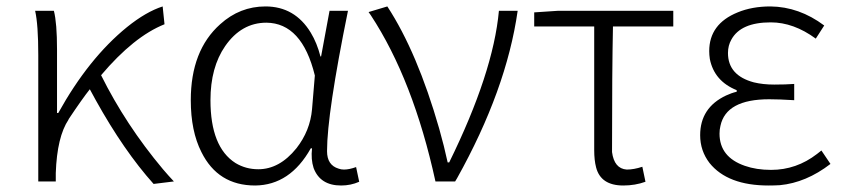

<svg xmlns="http://www.w3.org/2000/svg" viewBox="-20 -567 2637 600"><path d="M523.4 0 460 7.8Q367.2 -95.7 279.3 -253.9Q269.5 -271.5 260.7 -288.1Q237.3 -258.8 194.3 -194.3V-193.4Q158.2 -139.6 154.3 -26.4V0H99.6V-394.5Q99.6 -490.2 89.8 -533.2H148.4Q158.2 -495.1 158.2 -412.1V-213.9H162.1Q256.8 -384.8 377 -482.4Q436.5 -530.3 488.3 -546.9L494.1 -491.2Q398.4 -453.1 295.9 -332Q373 -176.8 489.3 -38.1Q506.8 -17.6 523.4 0Z M777.3 12.7Q661.1 12.7 609.4 -91.8Q576.2 -157.2 576.2 -253.9Q576.2 -409.2 668 -491.2Q729.5 -546.9 809.6 -546.9Q901.4 -546.9 951.2 -464.8Q970.7 -432.6 981.4 -390.6H983.4L1009.8 -533.2H1067.4Q1002 -211.9 1002 -94.7Q1002 -50.8 1038.1 -40Q1045.9 -37.1 1054.7 -37.1Q1071.3 -37.1 1092.8 -44.9L1102.5 1Q1076.2 12.7 1045.9 12.7Q980.5 12.7 960 -42Q951.2 -69.3 955.1 -103.5H951.2Q886.7 11.7 777.3 12.7ZM787.1 -38.1Q853.5 -38.1 906.2 -103.5Q949.2 -158.2 955.1 -225.6L963.9 -331.1Q923.8 -495.1 812.5 -496.1Q734.4 -496.1 683.6 -422.9Q637.7 -356.4 637.7 -253.9Q637.7 -107.4 715.8 -57.6Q748 -38.1 787.1 -38.1Z M1340.8 0Q1271.5 -317.4 1138.7 -519.5Q1134.8 -524.4 1131.8 -529.3L1190.4 -546.9Q1284.2 -403.3 1352.5 -165Q1368.2 -109.4 1378.9 -59.6H1383.8Q1521.5 -339.8 1539.1 -533.2H1597.7Q1562.5 -286.1 1408.2 -9.8Q1405.3 -4.9 1402.3 0Z M1927.7 12.7Q1857.4 12.7 1842.8 -43.9Q1836.9 -66.4 1836.9 -97.7V-484.4H1649.4V-528.3L1722.7 -533.2H2084V-484.4H1895.5Q1892.6 -349.6 1892.6 -91.8Q1899.4 -40 1938.5 -37.1Q1960.9 -37.1 1987.3 -45.9L1997.1 1Q1964.8 12.7 1927.7 12.7Z M2381.8 12.7Q2253.9 12.7 2197.3 -57.6Q2168 -95.7 2168 -144.5Q2168 -230.5 2249 -268.6Q2265.6 -276.4 2282.2 -280.3V-285.2Q2211.9 -313.5 2198.2 -382.8Q2196.3 -395.5 2196.3 -407.2Q2196.3 -492.2 2285.2 -528.3Q2330.1 -546.9 2387.7 -546.9Q2477.5 -545.9 2555.7 -487.3L2529.3 -446.3Q2460 -497.1 2388.7 -497.1Q2294.9 -497.1 2265.6 -443.4Q2254.9 -424.8 2254.9 -401.4Q2254.9 -331.1 2335.9 -309.6Q2364.3 -302.7 2399.4 -302.7Q2435.5 -302.7 2461.9 -304.7V-253.9Q2415 -256.8 2383.8 -256.8Q2249 -256.8 2231.4 -173.8Q2228.5 -162.1 2228.5 -149.4Q2228.5 -76.2 2307.6 -48.8Q2343.8 -36.1 2389.6 -36.1Q2468.8 -36.1 2533.2 -85.9Q2540 -90.8 2546.9 -96.7L2575.2 -54.7Q2499 3.9 2417 11.7Q2399.4 12.7 2381.8 12.7Z"/></svg>

Font: Taipei Sans TC Beta Light
Style: Regular
Weight: 300
Designer: JT Foundry
Foundry: JT Foundry
Version: Version 1.000